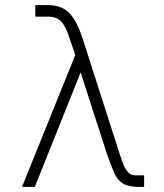

<svg xmlns="http://www.w3.org/2000/svg" viewBox="-20 -730 640 750"><path d="M66 0 274 -515 253 -577Q238 -625 220 -645Q202 -665 168 -665H118V-710H166Q220 -710 250 -680Q280 -650 304 -576L447 -130Q453 -113 460 -93Q467 -73 478.5 -59Q490 -45 508 -45H543V0H523Q482 0 460.5 -13Q439 -26 426 -55Q413 -84 396 -134L295 -447L116 0Z"/></svg>

Font: Geist Mono UltraLight
Style: Regular
Weight: 200
Monospace: yes
Designer: Basement.studio, Andrés Briganti, Mateo Zaragoza
Foundry: Basement.studio, Vercel, Andrés Briganti, Guido Ferreyra, Mateo Zaragoza
Version: Version 1.400; ttfautohint (v1.8.4.7-5d5b)